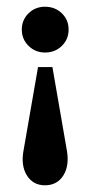

<svg xmlns="http://www.w3.org/2000/svg" viewBox="-20 -369 267 567"><path d="M92.3 -170.9H134.8L177.2 73.7Q185.5 119.6 167.2 148.9Q148.9 178.2 112.8 178.2Q77.6 178.2 59.3 148.9Q41 119.6 49.8 73.7ZM112.8 -349.1Q142.6 -349.1 162.6 -329.8Q182.6 -310.5 182.6 -281.7Q182.6 -252.9 162.6 -233.4Q142.6 -213.9 112.8 -213.9Q84.5 -213.9 64.5 -233.4Q44.4 -252.9 44.4 -281.7Q44.4 -310.1 64.2 -329.6Q84 -349.1 112.8 -349.1Z"/></svg>

Font: Lateef SemiBold
Style: Regular
Weight: 600
Designer: SIL International
Foundry: SIL International
Version: Version 4.200